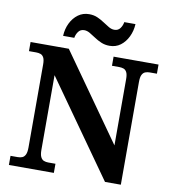

<svg xmlns="http://www.w3.org/2000/svg" viewBox="-98 -1014 984 1098"><g transform="rotate(10 394.0 -464.5)"><path d="M28 0V-53H70Q84 -53 95.5 -57.5Q107 -62 114 -76Q121 -90 121 -118V-600Q121 -627 114 -640Q107 -653 95.5 -657Q84 -661 70 -661H28V-714H250L603 -215V-600Q603 -627 596 -640Q589 -653 577.5 -657Q566 -661 552 -661H510V-714H771V-661H729Q715 -661 703.5 -656.5Q692 -652 685 -638.5Q678 -625 678 -596V0H586L196 -551V-118Q196 -90 203 -76Q210 -62 221.5 -57.5Q233 -53 247 -53H289V0ZM476 -771Q449 -771 427 -780.5Q405 -790 386.5 -802.5Q368 -815 351.5 -824.5Q335 -834 319 -834Q297 -834 285 -817.5Q273 -801 270 -781H205Q207 -822 223.5 -855.5Q240 -889 267.5 -909Q295 -929 331 -929Q358 -929 379.5 -919.5Q401 -910 419.5 -897.5Q438 -885 454.5 -875.5Q471 -866 487 -866Q509 -866 521 -882.5Q533 -899 536 -919H601Q599 -879 582.5 -845Q566 -811 539 -791Q512 -771 476 -771Z"/></g></svg>

Font: Noto Serif Tamil
Style: Bold
Weight: 700
Designer: Indian Type Foundry, Tom Grace, and the Monotype Design Team
Foundry: Monotype Imaging Inc.
Version: Version 2.003